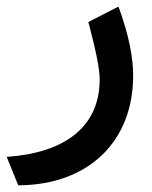

<svg xmlns="http://www.w3.org/2000/svg" viewBox="-46 -303 455 574"><path d="M8.8 251H10.3C219.7 249.5 352.1 118.7 352.1 -76.7C352.1 -131.8 338.9 -197.3 312 -272.9L308.1 -283.2L298.3 -278.3L225.1 -240.7L217.8 -236.8L220.2 -229.5C241.2 -149.9 252 -95.7 252 -65.9C252 79.1 144 154.3 -25.9 166L-21 178.2L5.9 244.6Z"/></svg>

Font: Samim Medium
Style: Regular
Weight: 500
Foundry: DejaVu fonts team - Redesigned by Saber Rastikerdar
Version: Version 4.0.5